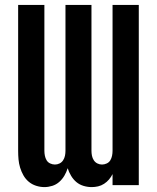

<svg xmlns="http://www.w3.org/2000/svg" viewBox="-20 -755 640 783"><path d="M161 8Q144 8 127 2.5Q110 -3 97 -14Q84 -25 75.5 -40Q67 -55 62 -71.5Q57 -88 55.5 -105Q54 -122 54 -140V-735H161V-140Q161 -130 163 -120Q165 -110 170 -101.5Q175 -93 184.5 -88.5Q194 -84 204 -84Q214 -84 223 -88.5Q232 -93 237.5 -101.5Q243 -110 245 -120Q247 -130 247 -140V-735H353V-140Q353 -130 355 -120Q357 -110 362.5 -101.5Q368 -93 377 -88.5Q386 -84 396 -84Q406 -84 415.5 -88.5Q425 -93 430 -101.5Q435 -110 437 -120Q439 -130 439 -140V-735H546V0H439V-45Q433 -33 424.5 -23Q416 -13 404.5 -5.5Q393 2 380 5Q367 8 354 8Q337 8 320.5 3Q304 -2 291.5 -12.5Q279 -23 270 -38Q261 -53 256 -69Q251 -53 242.5 -38.5Q234 -24 221.5 -13Q209 -2 193 3Q177 8 161 8Z"/></svg>

Font: Iosevka SS04 Semibold Extended
Style: Regular
Weight: 600
Width: 7
Monospace: yes
Designer: Belleve Invis
Foundry: Belleve Invis
Version: Version 19.0.0; ttfautohint (v1.8.4)